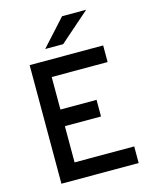

<svg xmlns="http://www.w3.org/2000/svg" viewBox="-134 -1009 868 1095"><g transform="rotate(-15 300.5 -461.0)"><path d="M89.8 0V-700.2H523.9V-602.1H193.8V-410.2H407.2V-312H193.8V-98.1H545.9V0ZM305.2 -766.1H199.2L340.8 -921.9H482.9Z"/></g></svg>

Font: Overpass
Style: Regular
Weight: 400
Designer: Delve Withrington
Foundry: Delve Fonts
Version: Version 1.001